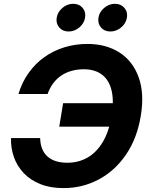

<svg xmlns="http://www.w3.org/2000/svg" viewBox="-20 -965 778 995"><path d="M309.1 9.8Q240.7 9.8 189 -11Q137.2 -31.7 102.8 -68.1Q68.4 -104.5 52 -151.1Q35.6 -197.8 37.1 -249.5H188Q189 -217.3 198.7 -193.4Q208.5 -169.4 226.8 -153.3Q245.1 -137.2 271 -129.4Q296.9 -121.6 329.6 -121.6Q386.7 -121.6 433.6 -148.4Q480.5 -175.3 512.7 -229.2Q544.9 -283.2 558.1 -363.3Q571.3 -442.4 558.1 -496.6Q544.9 -550.8 508.3 -578.4Q471.7 -606 414.1 -606Q381.3 -606 352.3 -598.1Q323.2 -590.3 298.8 -574.2Q274.4 -558.1 256.3 -534.2Q238.3 -510.3 226.6 -478H75.7Q94.2 -539.6 128.7 -587.6Q163.1 -635.7 210.2 -669.2Q257.3 -702.6 314 -720Q370.6 -737.3 432.6 -737.3Q529.3 -737.3 598.4 -693.4Q667.5 -649.4 698.2 -565.7Q729 -481.9 709.5 -363.8Q689.9 -246.1 632.1 -162.4Q574.2 -78.6 490.5 -34.4Q406.7 9.8 309.1 9.8ZM287.1 -308.6 307.1 -430.2H597.7L577.6 -308.6ZM551.8 -801.8Q521 -801.8 503.2 -822.8Q485.4 -843.8 490.2 -873.5Q495.1 -903.3 520 -924.3Q544.9 -945.3 575.7 -945.3Q606.4 -945.3 624.5 -924.3Q642.6 -903.3 637.7 -873.5Q632.8 -843.8 607.7 -822.8Q582.5 -801.8 551.8 -801.8ZM335.4 -801.8Q304.7 -801.8 286.9 -822.8Q269 -843.8 273.9 -873.5Q278.8 -903.3 303.7 -924.3Q328.6 -945.3 359.4 -945.3Q390.1 -945.3 408 -924.3Q425.8 -903.3 420.9 -873.5Q416 -843.8 391.1 -822.8Q366.2 -801.8 335.4 -801.8Z"/></svg>

Font: Inter 16pt
Style: Bold Italic
Weight: 700
Italic angle: -9.3988°
Version: Version 4.001;git-66647c0bb